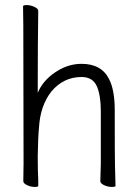

<svg xmlns="http://www.w3.org/2000/svg" viewBox="-20 -732 540 758"><path d="M436 2Q436 6 421 6Q406 6 391 -1Q376 -8 376 -17L378 -84V-293Q378 -354 363 -390Q347 -428 302 -428Q231 -428 183 -371Q139 -315 134 -229Q130 -187 129 -116Q129 -55 131 -23V2Q131 6 116.5 6Q102 6 87 -1Q72 -8 72 -17L73 -88L72 -631Q71 -696 71 -707Q71 -712 85.5 -712Q100 -712 115.5 -705Q131 -698 131 -689Q129 -557 129 -386V-366L138 -384Q161 -424 206.5 -452Q252 -480 302 -480Q381 -480 411 -419Q433 -376 433 -297Q433 -99 434 -78Z"/></svg>

Font: Moon Stars Kai HW Light
Style: Regular
Weight: 300
Designer: GuiWonder
Version: Version 1.101